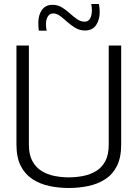

<svg xmlns="http://www.w3.org/2000/svg" viewBox="-20 -927 686 957"><path d="M62 -207V-700H124V-206Q124 -156 141.5 -124Q159 -92 187.5 -74.5Q216 -57 251.5 -50Q287 -43 323 -43Q360 -43 395 -50Q430 -57 459 -74.5Q488 -92 505 -124Q522 -156 522 -206V-700H584V-207Q584 -142 563 -100Q542 -58 505 -34Q468 -10 421 0Q374 10 323 10Q272 10 225.5 0Q179 -10 142 -34Q105 -58 83.5 -100Q62 -142 62 -207ZM174 -774Q172 -784 171.5 -794.5Q171 -805 171 -814Q171 -852 189 -877.5Q207 -903 242 -903Q268 -903 289 -890Q310 -877 328 -860.5Q346 -844 364 -831.5Q382 -819 402 -819Q421 -819 429.5 -835.5Q438 -852 438 -877Q438 -893 435 -907H473Q475 -897 476 -886.5Q477 -876 477 -867Q477 -829 459 -802Q441 -775 404 -775Q377 -775 355.5 -788Q334 -801 315.5 -817.5Q297 -834 280 -847Q263 -860 245 -860Q228 -860 218.5 -845Q209 -830 209 -805Q209 -787 213 -774Z"/></svg>

Font: Georama Light
Style: Regular
Weight: 300
Designer: Jean-Baptiste Levee
Foundry: Production Type
Version: Version 1.000